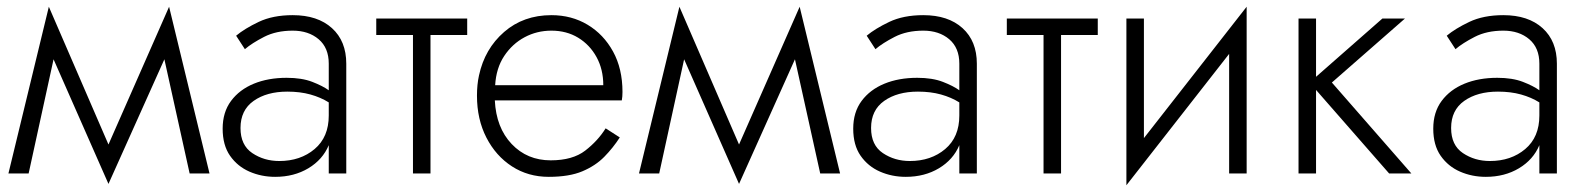

<svg xmlns="http://www.w3.org/2000/svg" viewBox="-20 -515 4726 570"><path d="M5 0 125 -495 302 -86 482 -495 602 0H543L468 -339L302 31L139 -339L65 0Z M707 -369 681 -409Q706 -430 748 -450Q790 -470 849 -470Q923 -470 965.5 -431.5Q1008 -393 1008 -326V0H956V-84Q938 -41 895.5 -15.5Q853 10 797 10Q756 10 720.5 -5.5Q685 -21 663 -52.5Q641 -84 641 -133Q641 -182 666 -215.5Q691 -249 733.5 -266.5Q776 -284 831 -284Q876 -284 907 -272Q938 -260 956 -247V-326Q956 -373 926 -398.5Q896 -424 849 -424Q800 -424 764 -405.5Q728 -387 707 -369ZM694 -135Q694 -84 729 -60.5Q764 -37 809 -37Q872 -37 914 -72.5Q956 -108 956 -172V-211Q932 -226 901.5 -234.5Q871 -243 833 -243Q772 -243 733 -215.5Q694 -188 694 -135Z M1097 -460H1367V-411H1258V0H1206V-411H1097Z M1820 -107Q1800 -76 1774 -49.5Q1748 -23 1709 -6.5Q1670 10 1609 10Q1548 10 1500 -21Q1452 -52 1424 -106.5Q1396 -161 1396 -231Q1396 -264 1402 -291Q1419 -370 1476.5 -420Q1534 -470 1617 -470Q1677 -470 1724.5 -441.5Q1772 -413 1800 -362Q1828 -311 1828 -242Q1828 -228 1826 -217H1449Q1453 -136 1499 -87.5Q1545 -39 1615 -39Q1680 -39 1717.5 -68Q1755 -97 1778 -134ZM1617 -424Q1574 -424 1537.5 -404.5Q1501 -385 1477 -349Q1453 -313 1450 -262H1771Q1771 -309 1751 -345.5Q1731 -382 1696.5 -403Q1662 -424 1617 -424Z M1877 0 1997 -495 2174 -86 2354 -495 2474 0H2415L2340 -339L2174 31L2011 -339L1937 0Z M2579 -369 2553 -409Q2578 -430 2620 -450Q2662 -470 2721 -470Q2795 -470 2837.5 -431.5Q2880 -393 2880 -326V0H2828V-84Q2810 -41 2767.5 -15.5Q2725 10 2669 10Q2628 10 2592.5 -5.5Q2557 -21 2535 -52.5Q2513 -84 2513 -133Q2513 -182 2538 -215.5Q2563 -249 2605.5 -266.5Q2648 -284 2703 -284Q2748 -284 2779 -272Q2810 -260 2828 -247V-326Q2828 -373 2798 -398.5Q2768 -424 2721 -424Q2672 -424 2636 -405.5Q2600 -387 2579 -369ZM2566 -135Q2566 -84 2601 -60.5Q2636 -37 2681 -37Q2744 -37 2786 -72.5Q2828 -108 2828 -172V-211Q2804 -226 2773.5 -234.5Q2743 -243 2705 -243Q2644 -243 2605 -215.5Q2566 -188 2566 -135Z M2969 -460H3239V-411H3130V0H3078V-411H2969Z M3376 -460V-105L3681 -495V0H3629V-355L3324 35V-460Z M3835 -460H3887V-287L4084 -460H4151L3934 -270L4170 0H4104L3887 -248V0H3835Z M4301 -369 4275 -409Q4300 -430 4342 -450Q4384 -470 4443 -470Q4517 -470 4559.5 -431.5Q4602 -393 4602 -326V0H4550V-84Q4532 -41 4489.5 -15.5Q4447 10 4391 10Q4350 10 4314.5 -5.5Q4279 -21 4257 -52.5Q4235 -84 4235 -133Q4235 -182 4260 -215.5Q4285 -249 4327.5 -266.5Q4370 -284 4425 -284Q4470 -284 4501 -272Q4532 -260 4550 -247V-326Q4550 -373 4520 -398.5Q4490 -424 4443 -424Q4394 -424 4358 -405.5Q4322 -387 4301 -369ZM4288 -135Q4288 -84 4323 -60.5Q4358 -37 4403 -37Q4466 -37 4508 -72.5Q4550 -108 4550 -172V-211Q4526 -226 4495.5 -234.5Q4465 -243 4427 -243Q4366 -243 4327 -215.5Q4288 -188 4288 -135Z"/></svg>

Font: Jost* Light
Style: Regular
Weight: 300
Version: Version 3.7